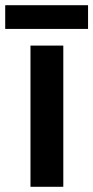

<svg xmlns="http://www.w3.org/2000/svg" viewBox="-36 -717 358 737"><path d="M207 0H81V-542H207ZM302 -697V-606H-16V-697Z"/></svg>

Font: Noto Sans Ethiopic SemiBold
Style: Regular
Weight: 600
Designer: Monotype Design Team
Foundry: Monotype Imaging Inc.
Version: Version 2.102; ttfautohint (v1.8.4.7-5d5b)